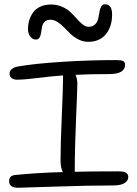

<svg xmlns="http://www.w3.org/2000/svg" viewBox="-20 -882 647 904"><path d="M148.9 -695.8Q133.3 -695.8 122.6 -709.7Q111.8 -723.6 111.8 -745.1Q111.8 -766.1 117.4 -785.4Q123 -804.7 135 -822.3Q147 -839.8 168.9 -850.3Q190.9 -860.8 220.2 -860.8Q248.5 -860.8 272.7 -850.1Q296.9 -839.4 312.7 -824Q328.6 -808.6 342.3 -793Q356 -777.3 369.6 -766.6Q383.3 -755.9 396 -755.9Q416 -755.9 427.2 -766.8Q438.5 -777.8 442.1 -793.2Q445.8 -808.6 448 -824.2Q450.2 -839.8 456.3 -850.8Q462.4 -861.8 474.1 -861.8Q507.8 -861.8 507.8 -814Q507.8 -755.9 478 -720.5Q448.2 -685.1 396 -685.1Q372.1 -685.1 350.3 -695.8Q328.6 -706.5 312.7 -721.9Q296.9 -737.3 282.2 -752.4Q267.6 -767.6 251 -778.3Q234.4 -789.1 217.8 -789.1Q200.2 -789.1 190.4 -779.5Q180.7 -770 178 -756.1Q175.3 -742.2 173.6 -728.5Q171.9 -714.8 166.3 -705.3Q160.6 -695.8 148.9 -695.8ZM65.9 2Q22.9 2 22.9 -28.8Q22.9 -55.7 51.8 -58.1Q158.2 -68.8 275.9 -71.8Q265.1 -92.3 265.1 -126Q265.1 -203.1 271 -337.2Q276.9 -471.2 276.9 -518.1V-526.9Q226.1 -523.4 160.4 -515.1Q94.7 -506.8 59.1 -506.8Q44.4 -506.8 34.7 -514.4Q24.9 -522 24.9 -535.2Q24.9 -545.9 33.9 -555.4Q43 -564.9 64 -568.8Q141.6 -582.5 271 -590.8Q400.4 -599.1 525.9 -599.1Q550.8 -599.1 559.8 -594.5Q568.8 -589.8 568.8 -577.1Q568.8 -533.2 494.1 -533.2Q411.1 -533.2 335.9 -529.8Q344.2 -508.8 344.2 -488.8Q344.2 -463.4 338.1 -323.5Q332 -183.6 332 -78.1V-73.2Q397 -75.2 538.1 -75.2Q564 -75.2 574 -68.4Q584 -61.5 584 -48.8Q584 -31.2 566.4 -20Q548.8 -8.8 513.2 -8.8Q394 -8.8 240 -3.4Q85.9 2 65.9 2Z"/></svg>

Font: Shantell Sans Irregular Bouncy
Style: Regular
Weight: 300
Designer: Stephen Nixon, Anya Danilova, Shantell Martin
Foundry: Arrow Type
Version: Version 1.006;[9816181b4]